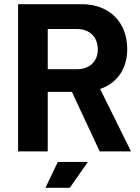

<svg xmlns="http://www.w3.org/2000/svg" viewBox="-20 -720 667 913"><path d="M456 -297C536 -324 585 -392 585 -486C585 -616 499 -700 369 -700H66V0H207V-283H322L454 0H603ZM207 -582H347C405 -582 445 -545 445 -485C445 -427 405 -391 347 -391H207ZM196 173H312L398 50H255Z"/></svg>

Font: Arthouse Owned
Style: Bold
Weight: 700
Designer: Jeremy Tribby
Foundry: Tribby Type
Version: Version 1.000;PS 001.000;hotconv 1.0.88;makeotf.lib2.5.64775